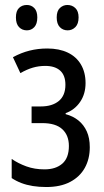

<svg xmlns="http://www.w3.org/2000/svg" viewBox="-20 -742 420 772"><path d="M170 -547Q218 -547 252.5 -530.5Q287 -514 305.5 -482.5Q324 -451 324 -408Q324 -364 302 -332Q280 -300 244 -287V-283Q274 -275 295.5 -257.5Q317 -240 329 -213.5Q341 -187 341 -150Q341 -103 321 -67Q301 -31 262 -10.5Q223 10 166 10Q137 10 112 6Q87 2 66 -6Q45 -14 27 -26V-103Q53 -85 86 -73Q119 -61 159 -61Q204 -61 230.5 -84Q257 -107 257 -155Q257 -198 230.5 -222.5Q204 -247 150 -247H107V-314H144Q190 -314 216.5 -336Q243 -358 243 -401Q243 -439 222 -458Q201 -477 162 -477Q136 -477 112 -470Q88 -463 62 -448L32 -512Q65 -530 99 -538.5Q133 -547 170 -547ZM44 -672Q44 -698 56.5 -710Q69 -722 88 -722Q106 -722 118 -709.5Q130 -697 130 -672Q130 -646 118 -633Q106 -620 88 -620Q69 -620 56.5 -633Q44 -646 44 -672ZM208 -672Q208 -698 221 -710Q234 -722 251 -722Q270 -722 283 -709.5Q296 -697 296 -672Q296 -646 283 -633Q270 -620 252 -620Q233 -620 220.5 -633Q208 -646 208 -672Z"/></svg>

Font: Noto Sans Display Condensed
Style: Regular
Weight: 400
Width: 3
Designer: Monotype Design Team
Foundry: Monotype Imaging Inc.
Version: Version 2.003